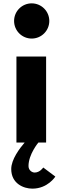

<svg xmlns="http://www.w3.org/2000/svg" viewBox="-20 -850 397 1145"><path d="M169 -830C111 -830 64 -783 64 -725C64 -667 111 -620 169 -620C227 -620 274 -667 274 -725C274 -783 227 -830 169 -830ZM47 158C47 101 97 35 127 0H78V-513H255V0H209C209 0 150 70 150 140C150 165 170 179 187 179C218 179 238 149 238 149L310 203C310 203 265 275 173 275C121 275 47 245 47 158Z"/></svg>

Font: Hussar
Style: BdSuprExt
Weight: 700
Foundry: Cannot Into Space Fonts
Version: Version 2.00